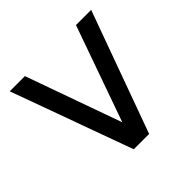

<svg xmlns="http://www.w3.org/2000/svg" viewBox="-147 -701 839 839"><g transform="rotate(-45 272.5 -281.0)"><path d="M430.2 -562.5 272.9 -118.8 114.6 -562.5H20.8L225 0H319.8L524 -562.5Z"/></g></svg>

Font: Manrope3 Medium
Style: Regular
Weight: 500
Width: 4
Designer: Mikhail Sharanda
Foundry: Mikhail Sharanda
Version: Version 3.000;PS 003.000;hotconv 1.0.88;makeotf.lib2.5.64775